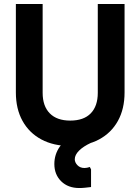

<svg xmlns="http://www.w3.org/2000/svg" viewBox="-20 -720 708 968"><path d="M334 16Q250 16 188.5 -17Q127 -50 93.5 -110.5Q60 -171 60 -254V-700H195V-252Q195 -185 231 -148.5Q267 -112 334 -112Q402 -112 437.5 -148.5Q473 -185 473 -252V-700H608V-254Q608 -171 574.5 -110.5Q541 -50 479.5 -17Q418 16 334 16ZM380 228Q323 228 288.5 194Q254 160 254 107Q254 59 281 20Q308 -19 360 -52L439 0Q400 18 378.5 39.5Q357 61 357 83Q357 99 370.5 113Q384 127 406 127Q418 127 433 122L439 134V223Q422 225 408 226.5Q394 228 380 228Z"/></svg>

Font: Fustat ExtraBold
Style: Regular
Weight: 800
Designer: Mohamed Gaber, Khaled Hosny, Laura Garcia Mut
Foundry: Kief Type Foundry, Alif Type Foundry, Hard Type Foundry
Version: Version 1.007